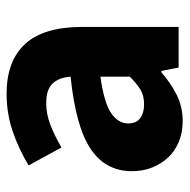

<svg xmlns="http://www.w3.org/2000/svg" viewBox="-16 -532 560 567"><g transform="rotate(-90 263.5 -248.0)"><path d="M190 12Q156 12 128.5 0.5Q101 -11 82 -31.5Q63 -52 52.5 -79Q42 -106 42 -138Q42 -216 108 -260Q174 -304 321 -319Q319 -352 301.5 -371.5Q284 -391 243 -391Q211 -391 179.5 -379Q148 -367 112 -346L59 -443Q107 -472 159.5 -490Q212 -508 271 -508Q367 -508 417.5 -453.5Q468 -399 468 -284V0H348L338 -51H334Q302 -23 267 -5.5Q232 12 190 12ZM240 -102Q265 -102 283 -113Q301 -124 321 -144V-231Q243 -220 213 -199Q183 -178 183 -149Q183 -125 198.5 -113.5Q214 -102 240 -102Z"/></g></svg>

Font: TypoPRO Source Sans Pro
Style: Bold
Weight: 700
Designer: Paul D. Hunt
Foundry: Adobe Systems Incorporated
Version: Version 2.020;PS 2.000;hotconv 1.0.86;makeotf.lib2.5.63406